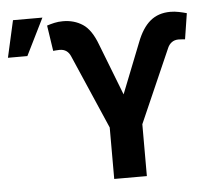

<svg xmlns="http://www.w3.org/2000/svg" viewBox="-73 -819 952 876"><g transform="rotate(-5 402.5 -381.0)"><path d="M415 0V-235.7L268 -574.6Q261 -591.1 248.7 -599.7Q236.3 -608.2 218.7 -608.4Q211.5 -608.2 201.1 -607.5Q190.6 -606.8 188.5 -606.4L170.9 -723.8Q186.8 -729.1 204.9 -733.2Q223 -737.3 244.5 -737.3Q295.6 -737.3 334.7 -711.7Q373.8 -686.1 399.8 -616L491.2 -380.7L582.4 -611.3Q606.8 -675.3 643.8 -706.3Q680.9 -737.3 736.1 -737.3Q755.3 -737.3 775 -733.3Q794.6 -729.3 810.9 -724.6L792.4 -606.4Q790 -606.8 779.6 -607.5Q769.2 -608.2 762.5 -608.4Q743.8 -608.2 731.4 -598.9Q719 -589.6 712.5 -574.6L564.5 -237.5V0ZM-19.9 -593 18 -761.9H152.7L69.1 -593Z"/></g></svg>

Font: Inter Tight
Style: Regular
Weight: 400
Designer: Rasmus Andersson
Foundry: rsms
Version: Version 3.002